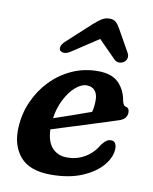

<svg xmlns="http://www.w3.org/2000/svg" viewBox="-82 -773 676 847"><g transform="rotate(10 256.0 -349.5)"><path d="M464.5 -152Q464.5 -113.5 433.5 -75.8Q402.5 -38 344 -13Q285.5 12 203.5 12Q108.5 12 65.8 -38Q23 -88 27.5 -169.5Q30.5 -231 55 -286Q79.5 -341 120.2 -383.2Q161 -425.5 214.8 -449.8Q268.5 -474 330 -474Q392.5 -474 423.2 -443Q454 -412 462 -363Q464 -355 467.5 -348.5Q471 -342 476.5 -341Q494 -338 494 -317.5Q494 -303.5 484.8 -292.2Q475.5 -281 452 -274.5Q415 -262.5 363.5 -246.2Q312 -230 259.8 -213.5Q207.5 -197 167.5 -184.5Q169.5 -129 194.8 -102Q220 -75 262 -75Q304 -75 340.2 -96Q376.5 -117 398.5 -155.5Q410.5 -171 419.5 -177.2Q428.5 -183.5 440.5 -183.5Q453 -183.5 458.8 -174Q464.5 -164.5 464.5 -152ZM292.5 -403.5Q268 -403.5 242.2 -381Q216.5 -358.5 196.8 -320.2Q177 -282 170.5 -235Q209 -248 254.8 -263.8Q300.5 -279.5 335.5 -292.5Q342 -314.5 342 -346.5Q342 -373 329 -388.2Q316 -403.5 292.5 -403.5ZM196.5 -537.5Q181 -527.5 168.8 -527.5Q156.5 -527.5 150 -534.5Q145 -540.5 147.5 -551.8Q150 -563 164 -576L272.5 -675.5Q291 -692 306.2 -701.5Q321.5 -711 340.5 -711Q359 -711 369.2 -701.5Q379.5 -692 388.5 -675.5L444.5 -576Q451.5 -563 448.2 -551.8Q445 -540.5 436.5 -534.5Q426.5 -527.5 414.2 -527.5Q402 -527.5 392 -537.5L315 -615.5Z"/></g></svg>

Font: Fraunces 9pt S100 SemiBold
Style: Italic
Weight: 600
Italic angle: -16°
Version: Version 1.000; ttfautohint (v1.8.3)